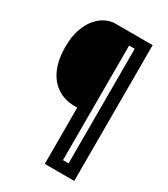

<svg xmlns="http://www.w3.org/2000/svg" viewBox="-196 -750 859 981"><g transform="rotate(30 233.0 -259.5)"><path d="M233 141V-191H217Q159 -191 115.5 -219.5Q72 -248 48.5 -301Q25 -354 25 -429Q25 -490 40 -533.5Q55 -577 79 -605Q103 -633 131 -646.5Q159 -660 186 -660H304V141ZM279 141V78H371V141ZM337 141V-660H407V141ZM275 -598V-660H377V-598Z"/></g></svg>

Font: Bricolage Grotesque 36pt Condensed
Style: Regular
Weight: 400
Width: 3
Designer: Mathieu Triay
Foundry: Atelier Triay
Version: Version 1.001;gftools[0.9.33.dev8+g029e19f]